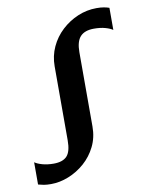

<svg xmlns="http://www.w3.org/2000/svg" viewBox="-86 -815 681 888"><g transform="rotate(-10 255.0 -370.5)"><path d="M81.5 12Q61 12 47.2 9.5Q33.5 7 21.5 3.5V-101Q34 -92 57.2 -85.5Q80.5 -79 110 -79Q152.5 -79 172.2 -100Q192 -121 192 -174V-521.5Q192 -570 211.5 -612.2Q231 -654.5 265 -686Q299 -717.5 341.2 -735.2Q383.5 -753 429 -753Q449 -753 463 -750.5Q477 -748 488.5 -744V-640Q477 -648.5 454.2 -655Q431.5 -661.5 401 -661.5Q357.5 -661.5 336.8 -639Q316 -616.5 316 -566V-217Q316 -165.5 295.2 -123.5Q274.5 -81.5 240 -51.2Q205.5 -21 164 -4.5Q122.5 12 81.5 12Z"/></g></svg>

Font: Merriweather 28pt SemiBold
Style: Regular
Weight: 600
Version: Version 2.100